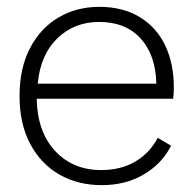

<svg xmlns="http://www.w3.org/2000/svg" viewBox="-20 -530 561 560"><path d="M277 10Q207 10 153 -21Q99 -52 68 -110.5Q37 -169 37 -250Q37 -331 67.5 -389.5Q98 -448 150.5 -479Q203 -510 270 -510Q338 -510 387 -480.5Q436 -451 461.5 -398Q487 -345 487 -275Q487 -265 486.5 -256.5Q486 -248 485 -242H87Q89 -145 141 -89.5Q193 -34 275 -34Q333 -34 375 -59Q417 -84 440 -128L479 -105Q452 -52 399 -21Q346 10 277 10ZM90 -286H436Q434 -370 390 -418Q346 -466 269 -466Q197 -466 147.5 -418.5Q98 -371 90 -286Z"/></svg>

Font: Prodigy Sans Light
Style: Regular
Weight: 300
Designer: Wei Huang
Foundry: Wei Huang
Version: Version 1.003; ttfautohint (v1.8.3)